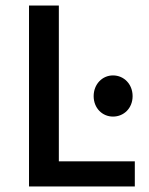

<svg xmlns="http://www.w3.org/2000/svg" viewBox="-20 -675 538 695"><path d="M85 -655V0H468V-91H193V-655ZM319 -327C319 -284 350 -253 389 -253C429 -253 460 -284 460 -327C460 -370 429 -402 389 -402C350 -402 319 -370 319 -327Z"/></svg>

Font: Cambridge Sans Medium
Style: Regular
Weight: 500
Version: Version 2.020;PS 002.020;hotconv 1.0.88;makeotf.lib2.5.64775